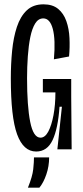

<svg xmlns="http://www.w3.org/2000/svg" viewBox="-20 -690 382 887"><path d="M147 10Q88 10 59 -69.5Q30 -149 30 -328Q30 -394 36 -455.5Q42 -517 58 -565.5Q74 -614 103.5 -642Q133 -670 181 -670Q223 -670 248.5 -649Q274 -628 286.5 -592.5Q299 -557 301 -514Q303 -471 299 -429L229 -416Q237 -507 224 -556Q211 -605 180 -605Q157 -605 142.5 -581.5Q128 -558 120 -518.5Q112 -479 108.5 -429.5Q105 -380 105 -329Q105 -200 119.5 -127Q134 -54 167 -54Q188 -54 203 -82Q218 -110 227 -157.5Q236 -205 236 -263H178V-325H309V-243L311 0H245L266 -197H255Q248 -96 223 -43Q198 10 147 10ZM109 177Q130 125 133.5 92Q137 59 137 37H207Q207 78 194 116Q181 154 162 177Z"/></svg>

Font: Bricolage Grotesque 48pt Condensed Light
Style: Regular
Weight: 300
Width: 3
Designer: Mathieu Triay
Foundry: Atelier Triay
Version: Version 1.000; ttfautohint (v1.8.4.7-5d5b);gftools[0.9.32]